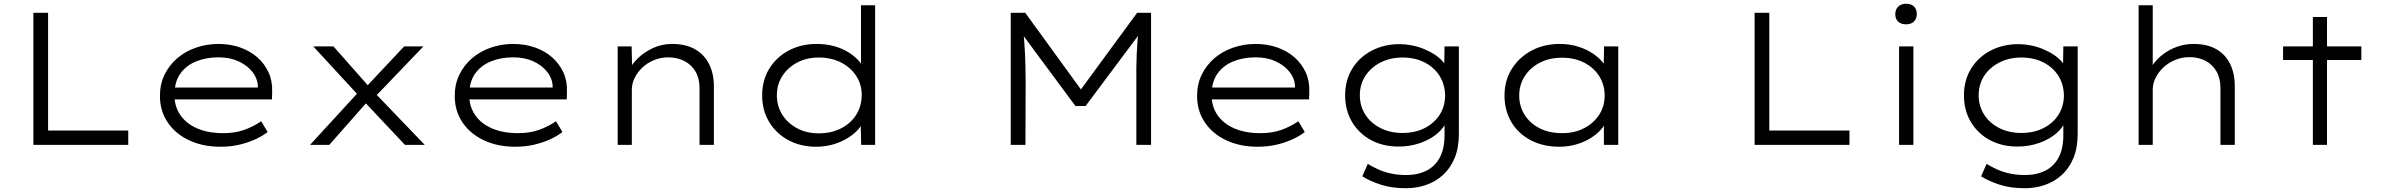

<svg xmlns="http://www.w3.org/2000/svg" viewBox="-20 -768 12641 1018"><path d="M157 0V-700H235V-76H660V0Z M1148 10Q1055 10 982 -24.5Q909 -59 868.5 -120Q828 -181 828 -259Q828 -322 852.5 -372Q877 -422 919 -458.5Q961 -495 1018 -515Q1075 -535 1138 -535Q1200 -535 1253 -516.5Q1306 -498 1344.5 -464Q1383 -430 1404 -384Q1425 -338 1423 -282L1422 -241H892L881 -304H1365L1347 -293V-317Q1344 -355 1317 -388.5Q1290 -422 1244.5 -443Q1199 -464 1138 -464Q1073 -464 1020 -442.5Q967 -421 936 -377.5Q905 -334 905 -264Q905 -203 936.5 -157.5Q968 -112 1026 -87Q1084 -62 1163 -62Q1226 -62 1274 -79Q1322 -96 1365 -125L1399 -68Q1371 -46 1332 -28.5Q1293 -11 1247.5 -0.5Q1202 10 1148 10Z M2127 0 1902 -239 1890 -252 1641 -522H1748L1952 -291L1963 -280L2232 0ZM1624 0 1880 -279 1929 -230 1726 0ZM1967 -253 1920 -306 2123 -522H2225Z M2711 10Q2618 10 2545 -24.5Q2472 -59 2431.5 -120Q2391 -181 2391 -259Q2391 -322 2415.5 -372Q2440 -422 2482 -458.5Q2524 -495 2581 -515Q2638 -535 2701 -535Q2763 -535 2816 -516.5Q2869 -498 2907.5 -464Q2946 -430 2967 -384Q2988 -338 2986 -282L2985 -241H2455L2444 -304H2928L2910 -293V-317Q2907 -355 2880 -388.5Q2853 -422 2807.5 -443Q2762 -464 2701 -464Q2636 -464 2583 -442.5Q2530 -421 2499 -377.5Q2468 -334 2468 -264Q2468 -203 2499.5 -157.5Q2531 -112 2589 -87Q2647 -62 2726 -62Q2789 -62 2837 -79Q2885 -96 2928 -125L2962 -68Q2934 -46 2895 -28.5Q2856 -11 2810.5 -0.5Q2765 10 2711 10Z M3255 0V-522H3329L3332 -387L3310 -386Q3326 -423 3359.5 -456.5Q3393 -490 3440.5 -512.5Q3488 -535 3544 -535Q3616 -535 3665 -507Q3714 -479 3739.5 -428.5Q3765 -378 3765 -311V0H3689V-301Q3689 -352 3668 -388Q3647 -424 3610.5 -443.5Q3574 -463 3526 -464Q3483 -464 3447 -449Q3411 -434 3385 -409Q3359 -384 3344.5 -354Q3330 -324 3330 -293V0H3293Q3280 0 3270.5 0Q3261 0 3255 0Z M4307 10Q4224 10 4159 -25.5Q4094 -61 4057.5 -122.5Q4021 -184 4021 -262Q4021 -342 4058.5 -403.5Q4096 -465 4161.5 -500Q4227 -535 4310 -535Q4360 -535 4403.5 -523Q4447 -511 4481.5 -489Q4516 -467 4538.5 -439.5Q4561 -412 4569 -379L4545 -387V-740H4620V0H4546L4543 -141L4563 -145Q4557 -113 4533.5 -85.5Q4510 -58 4475.5 -36.5Q4441 -15 4398 -2.5Q4355 10 4307 10ZM4321 -61Q4387 -61 4438.5 -87Q4490 -113 4519 -158.5Q4548 -204 4549 -263Q4549 -320 4520 -365Q4491 -410 4439.5 -436.5Q4388 -463 4322 -463Q4257 -463 4207 -436.5Q4157 -410 4128 -365Q4099 -320 4099 -263Q4099 -205 4128 -159.5Q4157 -114 4207 -87.5Q4257 -61 4321 -61Z M5339 0V-700H5416L5727 -272H5695L6009 -700H6083V0H6005V-324Q6004 -411 6007 -483.5Q6010 -556 6019 -629L6031 -601L5736 -206H5682L5391 -599L5403 -628Q5411 -559 5414.5 -487Q5418 -415 5418 -324L5417 0Z M6647 10Q6554 10 6481 -24.5Q6408 -59 6367.5 -120Q6327 -181 6327 -259Q6327 -322 6351.5 -372Q6376 -422 6418 -458.5Q6460 -495 6517 -515Q6574 -535 6637 -535Q6699 -535 6752 -516.5Q6805 -498 6843.5 -464Q6882 -430 6903 -384Q6924 -338 6922 -282L6921 -241H6391L6380 -304H6864L6846 -293V-317Q6843 -355 6816 -388.5Q6789 -422 6743.5 -443Q6698 -464 6637 -464Q6572 -464 6519 -442.5Q6466 -421 6435 -377.5Q6404 -334 6404 -264Q6404 -203 6435.5 -157.5Q6467 -112 6525 -87Q6583 -62 6662 -62Q6725 -62 6773 -79Q6821 -96 6864 -125L6898 -68Q6870 -46 6831 -28.5Q6792 -11 6746.5 -0.5Q6701 10 6647 10Z M7435 230Q7357 230 7299 210.5Q7241 191 7203 167L7232 101Q7255 115 7285 129Q7315 143 7353 151.5Q7391 160 7436 160Q7497 160 7543 137Q7589 114 7614 67Q7639 20 7639 -51V-131L7653 -134Q7640 -94 7602.5 -61.5Q7565 -29 7511 -10Q7457 9 7395 9Q7312 9 7248 -26Q7184 -61 7148 -122.5Q7112 -184 7112 -262Q7112 -342 7149.5 -403.5Q7187 -465 7253 -499.5Q7319 -534 7402 -534Q7432 -534 7465.5 -527.5Q7499 -521 7530.5 -508Q7562 -495 7588.5 -477.5Q7615 -460 7633.5 -437.5Q7652 -415 7659 -388L7637 -391L7639 -522H7715V-58Q7715 16 7692.5 70Q7670 124 7631 159.5Q7592 195 7541.5 212.5Q7491 230 7435 230ZM7416 -63Q7483 -63 7534 -89Q7585 -115 7613.5 -160Q7642 -205 7642 -262Q7641 -321 7612.5 -366Q7584 -411 7533.5 -437Q7483 -463 7416 -463Q7352 -463 7300.5 -437Q7249 -411 7219.5 -366Q7190 -321 7190 -263Q7190 -206 7219 -160.5Q7248 -115 7299.5 -89Q7351 -63 7416 -63Z M8248 10Q8161 10 8095 -25Q8029 -60 7993 -121.5Q7957 -183 7957 -261Q7957 -341 7995.5 -402.5Q8034 -464 8100 -499.5Q8166 -535 8250 -535Q8303 -535 8348.5 -520.5Q8394 -506 8428 -482.5Q8462 -459 8483 -431Q8504 -403 8508 -374L8482 -380L8485 -522H8560V0H8484V-141L8504 -150Q8500 -121 8477.5 -92Q8455 -63 8420.5 -40Q8386 -17 8341.5 -3.5Q8297 10 8248 10ZM8263 -62Q8328 -62 8378.5 -88Q8429 -114 8458.5 -159Q8488 -204 8488 -261Q8488 -319 8459 -364.5Q8430 -410 8379 -436Q8328 -462 8263 -462Q8196 -462 8145 -436Q8094 -410 8064.5 -364.5Q8035 -319 8035 -261Q8035 -205 8063.5 -159.5Q8092 -114 8143 -88Q8194 -62 8263 -62Z M9283 0V-700H9361V-76H9786V0Z M10049 0V-522H10125V0ZM10086 -639Q10059 -639 10044 -653.5Q10029 -668 10029 -693Q10029 -718 10044.5 -733Q10060 -748 10086 -748Q10114 -748 10128.5 -733.5Q10143 -719 10143 -693Q10143 -669 10128 -654Q10113 -639 10086 -639Z M10716 230Q10638 230 10580 210.5Q10522 191 10484 167L10513 101Q10536 115 10566 129Q10596 143 10634 151.5Q10672 160 10717 160Q10778 160 10824 137Q10870 114 10895 67Q10920 20 10920 -51V-131L10934 -134Q10921 -94 10883.5 -61.5Q10846 -29 10792 -10Q10738 9 10676 9Q10593 9 10529 -26Q10465 -61 10429 -122.5Q10393 -184 10393 -262Q10393 -342 10430.5 -403.5Q10468 -465 10534 -499.5Q10600 -534 10683 -534Q10713 -534 10746.5 -527.5Q10780 -521 10811.5 -508Q10843 -495 10869.5 -477.5Q10896 -460 10914.5 -437.5Q10933 -415 10940 -388L10918 -391L10920 -522H10996V-58Q10996 16 10973.5 70Q10951 124 10912 159.5Q10873 195 10822.5 212.5Q10772 230 10716 230ZM10697 -63Q10764 -63 10815 -89Q10866 -115 10894.5 -160Q10923 -205 10923 -262Q10922 -321 10893.5 -366Q10865 -411 10814.5 -437Q10764 -463 10697 -463Q10633 -463 10581.5 -437Q10530 -411 10500.5 -366Q10471 -321 10471 -263Q10471 -206 10500 -160.5Q10529 -115 10580.5 -89Q10632 -63 10697 -63Z M11319 0V-740H11394V-382L11370 -371Q11382 -415 11417 -452Q11452 -489 11502.5 -512Q11553 -535 11609 -535Q11683 -535 11731.5 -507Q11780 -479 11804.5 -428.5Q11829 -378 11829 -311V0H11753V-301Q11753 -352 11732.5 -388.5Q11712 -425 11675 -445Q11638 -465 11589 -465Q11547 -465 11511 -449.5Q11475 -434 11449 -409Q11423 -384 11408.5 -354Q11394 -324 11394 -293V0H11357Q11341 0 11331.5 0Q11322 0 11319 0Z M12243 0V-678H12318V0ZM12085 -450V-522H12500V-450Z"/></svg>

Font: Lexend Mega Light
Style: Regular
Weight: 300
Version: Version 1.007